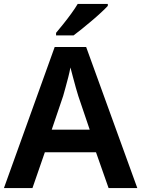

<svg xmlns="http://www.w3.org/2000/svg" viewBox="-20 -956 718 976"><path d="M532 0 468 -182H208L145 0H0L258 -717H418L678 0ZM378 -468Q374 -481 366 -508.5Q358 -536 350.5 -565.5Q343 -595 338 -613Q334 -591 327 -563.5Q320 -536 313 -511Q306 -486 301 -468L243 -297H436ZM528 -926Q515 -912 493.5 -892Q472 -872 446.5 -850.5Q421 -829 397 -809.5Q373 -790 354 -776H265V-789Q281 -808 301.5 -833.5Q322 -859 342 -886.5Q362 -914 375 -936H528Z"/></svg>

Font: Noto Sans Oriya SemiBold
Style: Regular
Weight: 600
Version: Version 2.003